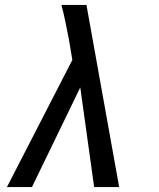

<svg xmlns="http://www.w3.org/2000/svg" viewBox="-20 -755 640 775"><path d="M8 0 272 -513 258 -597Q251 -632 244 -666.5Q237 -701 228 -735H329L461 0H360L304 -402L109 0Z"/></svg>

Font: Iosevka HT Medium Extended
Style: Italic
Weight: 500
Width: 7
Italic angle: -9°
Monospace: yes
Designer: Belleve Invis
Foundry: Belleve Invis
Version: Version 32.3.0; ttfautohint (v1.8.4)